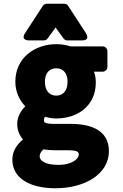

<svg xmlns="http://www.w3.org/2000/svg" viewBox="-20 -764 656 1026"><path d="M192 72C192 60 197 48 212 34C230 37 249 39 272 39H339C396 39 401 48 401 63C401 82 368 117 293 117C216 117 192 92 192 72ZM46 89C46 198 156 242 275 242C440 242 562 162 562 44C562 -61 478 -102 357 -102H270C212 -102 215 -114 215 -122C215 -132 217 -135 221 -140C241 -134 262 -131 281 -131C394 -131 492 -198 492 -323C492 -344 489 -362 482 -381H529C540 -381 554 -391 554 -406V-491C554 -502 544 -516 529 -516H357C336 -523 309 -528 281 -528C168 -528 62 -457 62 -327C62 -272 85 -227 115 -196C93 -174 72 -141 72 -102C72 -68 84 -40 103 -19C68 10 46 46 46 89ZM281 -253C248 -253 220 -275 220 -327C220 -377 247 -399 281 -399C314 -399 341 -377 341 -327C341 -275 313 -253 281 -253ZM114 -587C88 -547 135 -548 135 -548H215C222 -548 230 -552 235 -559L277 -617L319 -559C323 -553 331 -548 339 -548H418C466 -548 439 -587 439 -587L344 -733C340 -740 332 -744 323 -744H230C222 -744 214 -740 209 -733Z"/></svg>

Font: Falling Sky
Style: Blk
Weight: 900
Designer: Paul D. Hunt
Foundry: Adobe Systems Incorporated
Version: Version 1.02